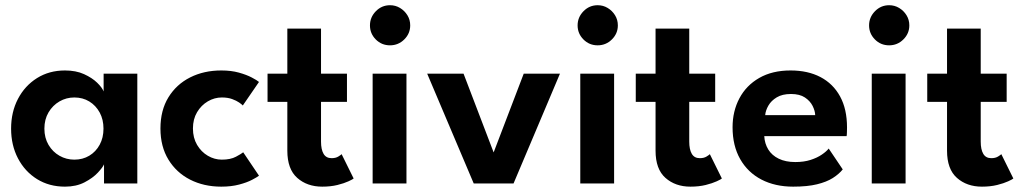

<svg xmlns="http://www.w3.org/2000/svg" viewBox="-20 -686 3828 718"><path d="M369 0V-71.5Q364.5 -60.5 346 -40.5Q327.5 -20.5 296.2 -4.2Q265 12 223 12Q164 12 118.5 -16.2Q73 -44.5 47.2 -93.8Q21.5 -143 21.5 -205Q21.5 -267 47.2 -316.2Q73 -365.5 118.5 -394Q164 -422.5 223 -422.5Q264 -422.5 294.2 -408.8Q324.5 -395 343.2 -376.8Q362 -358.5 367.5 -344V-410.5H493.5V0ZM146 -205Q146 -170.5 161.5 -144.2Q177 -118 202.5 -103.5Q228 -89 258 -89Q289.5 -89 314 -103.8Q338.5 -118.5 352.8 -144.8Q367 -171 367 -205Q367 -239 352.8 -265.2Q338.5 -291.5 314 -306.5Q289.5 -321.5 258 -321.5Q228 -321.5 202.5 -306.8Q177 -292 161.5 -265.8Q146 -239.5 146 -205Z M809.5 -89Q842 -89 862.5 -100Q883 -111 889.5 -116.5L948.5 -29Q941.5 -23.5 922.5 -13.5Q903.5 -3.5 874.2 4.2Q845 12 807.5 12Q742.5 12 691 -14.2Q639.5 -40.5 609.8 -89.2Q580 -138 580 -205.5Q580 -273.5 609.8 -322Q639.5 -370.5 691 -396.5Q742.5 -422.5 807.5 -422.5Q844.5 -422.5 873.2 -414.5Q902 -406.5 921.5 -396.2Q941 -386 948.5 -379.5L888 -291.5Q884.5 -295.5 874.5 -302.5Q864.5 -309.5 848.2 -315.5Q832 -321.5 809.5 -321.5Q782 -321.5 757.2 -307Q732.5 -292.5 717 -266.5Q701.5 -240.5 701.5 -205.5Q701.5 -170.5 717 -144.2Q732.5 -118 757.2 -103.5Q782 -89 809.5 -89Z M980.5 -410.5H1054.5V-579H1180.5V-410.5H1277.5V-305H1180.5V-156.5Q1180.5 -127 1190 -110.8Q1199.5 -94.5 1220 -94.5Q1235.5 -94.5 1245.5 -100.8Q1255.5 -107 1257.5 -109.5L1302.5 -18.5Q1299.5 -15.5 1283.2 -8Q1267 -0.5 1241.8 5.8Q1216.5 12 1185 12Q1128.5 12 1091.5 -20.8Q1054.5 -53.5 1054.5 -122.5V-305H980.5Z M1373.5 0V-410.5H1500V0ZM1438.5 -516.5Q1407 -516.5 1385.2 -538.5Q1363.5 -560.5 1363.5 -591Q1363.5 -621.5 1385.5 -644Q1407.5 -666.5 1438.5 -666.5Q1459 -666.5 1476 -656.2Q1493 -646 1503.5 -629Q1514 -612 1514 -591Q1514 -560.5 1491.8 -538.5Q1469.5 -516.5 1438.5 -516.5Z M1577.5 -410.5H1713.5L1826 -116L1938.5 -410.5H2074L1900.5 0H1751.5Z M2150 0V-410.5H2276.5V0ZM2215 -516.5Q2183.5 -516.5 2161.8 -538.5Q2140 -560.5 2140 -591Q2140 -621.5 2162 -644Q2184 -666.5 2215 -666.5Q2235.5 -666.5 2252.5 -656.2Q2269.5 -646 2280 -629Q2290.5 -612 2290.5 -591Q2290.5 -560.5 2268.2 -538.5Q2246 -516.5 2215 -516.5Z M2357.5 -410.5H2431.5V-579H2557.5V-410.5H2654.5V-305H2557.5V-156.5Q2557.5 -127 2567 -110.8Q2576.5 -94.5 2597 -94.5Q2612.5 -94.5 2622.5 -100.8Q2632.5 -107 2634.5 -109.5L2679.5 -18.5Q2676.5 -15.5 2660.2 -8Q2644 -0.5 2618.8 5.8Q2593.5 12 2562 12Q2505.5 12 2468.5 -20.8Q2431.5 -53.5 2431.5 -122.5V-305H2357.5Z M2838 -177Q2839.5 -149 2853 -127Q2866.5 -105 2892.2 -92.5Q2918 -80 2954 -80Q2986.5 -80 3011.2 -88Q3036 -96 3053.2 -107.8Q3070.5 -119.5 3079 -130.5L3131.5 -52.5Q3117.5 -35 3094.2 -20.2Q3071 -5.5 3035.2 3.2Q2999.5 12 2946 12Q2878.5 12 2827.5 -14.5Q2776.5 -41 2748 -91Q2719.5 -141 2719.5 -210Q2719.5 -270 2745 -318.2Q2770.5 -366.5 2819.2 -394.5Q2868 -422.5 2936.5 -422.5Q3001 -422.5 3048.2 -397.8Q3095.5 -373 3121.5 -325.5Q3147.5 -278 3147.5 -209.5Q3147.5 -205.5 3147.2 -193.2Q3147 -181 3146 -177ZM3028.5 -255.5Q3028 -271.5 3018.8 -290Q3009.5 -308.5 2990 -321.5Q2970.5 -334.5 2938 -334.5Q2905.5 -334.5 2884.8 -322Q2864 -309.5 2853.5 -291.2Q2843 -273 2841.5 -255.5Z M3240 0V-410.5H3366.5V0ZM3305 -516.5Q3273.5 -516.5 3251.8 -538.5Q3230 -560.5 3230 -591Q3230 -621.5 3252 -644Q3274 -666.5 3305 -666.5Q3325.5 -666.5 3342.5 -656.2Q3359.5 -646 3370 -629Q3380.5 -612 3380.5 -591Q3380.5 -560.5 3358.2 -538.5Q3336 -516.5 3305 -516.5Z M3447.5 -410.5H3521.5V-579H3647.5V-410.5H3744.5V-305H3647.5V-156.5Q3647.5 -127 3657 -110.8Q3666.5 -94.5 3687 -94.5Q3702.5 -94.5 3712.5 -100.8Q3722.5 -107 3724.5 -109.5L3769.5 -18.5Q3766.5 -15.5 3750.2 -8Q3734 -0.5 3708.8 5.8Q3683.5 12 3652 12Q3595.5 12 3558.5 -20.8Q3521.5 -53.5 3521.5 -122.5V-305H3447.5Z"/></svg>

Font: League Spartan Thin SemiBold
Style: Regular
Weight: 600
Version: Version 2.002